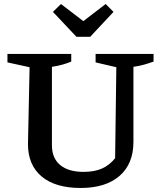

<svg xmlns="http://www.w3.org/2000/svg" viewBox="-20 -923 796 954"><path d="M381 11Q255 11 187 -46Q119 -103 119 -207L127 -589L17 -613V-655H334V-617Q315 -609 292.5 -602.5Q270 -596 238 -591V-201Q238 -137 279 -103Q320 -69 395 -69Q449 -69 486.5 -85.5Q524 -102 552 -137L558 -589L455 -613V-655H743V-617Q721 -609 696.5 -602Q672 -595 643 -591V-218Q643 -109 574 -49Q505 11 381 11ZM360 -740 243 -864 283 -903 394 -818 505 -903 544 -864 428 -740Z"/></svg>

Font: Piazzolla 24pt SemiBold
Style: Regular
Weight: 600
Designer: Juan Pablo del Peral
Foundry: Huerta Tipografica
Version: Version 2.005